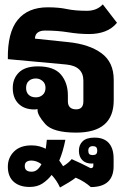

<svg xmlns="http://www.w3.org/2000/svg" viewBox="-20 -583 584 859"><path d="M375 91.3Q375 101.6 379.4 106.2Q383.8 110.8 395.5 110.8Q405.3 110.8 410.2 106.2Q415 101.6 415 91.3Q415 80.1 410.2 75.4Q405.3 70.8 395.5 70.8Q385.7 70.8 380.4 75.7Q375 80.6 375 91.3ZM165.5 151.4Q155.3 144 143.8 139.6Q132.3 135.3 120.6 135.3Q106.9 135.3 98.9 140.9Q90.8 146.5 90.8 159.7Q90.8 172.9 98.6 179Q106.4 185.1 120.6 185.1Q135.3 185.5 146.2 176.5Q157.2 167.5 165.5 151.4ZM488.3 160.2Q488.3 207 462.6 230.5Q437 253.9 386.2 253.9Q373 242.2 356.4 231.4Q339.8 220.7 318.8 211.9Q306.2 221.7 288.1 232.9Q270 244.1 248.5 255.9Q240.7 238.8 231.2 224.9Q221.7 210.9 210.9 199.7Q194.3 221.7 170.7 237.5Q147 253.4 112.3 253.4Q67.4 253.4 41.3 230.2Q15.1 207 15.1 162.6Q15.1 122.6 42.7 95Q70.3 67.4 121.1 67.4Q141.1 67.4 156.7 71.8Q172.4 76.2 184.6 82.5Q186 72.8 187.3 62.7Q188.5 52.7 189.5 42.5H272.5Q267.1 69.3 260.3 92.5Q253.4 115.7 245.1 135.3Q249.5 141.1 253.7 147.5Q257.8 153.8 262.2 160.6Q273.4 154.3 283.2 146.2Q293 138.2 300.8 128.9Q323.7 138.7 345 149.2Q366.2 159.7 385.3 169.4Q390.6 169.4 394 167Q397.5 164.6 397.5 158.2V147.9Q395.5 148.9 391.6 148.9Q363.3 148.9 348.1 133.3Q333 117.7 333 91.3Q333 64.9 350.1 48.8Q367.2 32.7 402.8 32.7Q445.3 32.7 466.8 56.9Q488.3 81.1 488.3 126.5ZM96.7 -189.5Q96.7 -169.9 108.4 -158.7Q120.1 -147.5 140.6 -147.5Q158.7 -147.5 171.1 -158.7Q183.6 -169.9 183.6 -189.9Q183.6 -209.5 170.4 -220.7Q157.2 -231.9 140.6 -231.9Q121.1 -231.9 108.9 -220.9Q96.7 -210 96.7 -189.5ZM488.8 -134.8Q488.8 -62 446.8 -25.9Q404.8 10.3 320.8 10.3Q216.3 10.3 182.1 -28.6Q147.9 -67.4 147.9 -90.8V-95.2Q145.5 -94.2 141.6 -93.8Q137.7 -93.3 133.8 -93.3Q88.9 -93.3 63 -118.9Q37.1 -144.5 37.1 -189.5Q37.1 -231.9 64.9 -259Q92.8 -286.1 149.4 -286.1Q221.7 -286.1 252.7 -249.3Q283.7 -212.4 283.7 -156.2V-129.9Q283.7 -111.8 293.2 -102.8Q302.7 -93.8 320.8 -93.8Q336.4 -93.8 344.7 -102.5Q353 -111.3 353 -129.9V-222.2Q353 -253.9 334.2 -272.2Q315.4 -290.5 276.4 -294.4L15.1 -318.4Q13.2 -437.5 59.1 -493.9Q105 -550.3 193.8 -550.3Q242.7 -550.3 279.1 -542.5Q315.4 -534.7 369.1 -534.7Q390.6 -534.7 408.4 -541.7Q426.3 -548.8 439.9 -563.5L503.4 -481Q481.4 -454.6 449.7 -442.6Q418 -430.7 378.9 -430.7Q333 -430.7 285.2 -438.5Q237.3 -446.3 181.6 -446.3Q161.1 -446.3 149.2 -437.7Q137.2 -429.2 136.2 -410.2L286.1 -394.5Q379.9 -384.8 434.3 -344.7Q488.8 -304.7 488.8 -225.6Z"/></svg>

Font: Roboto Web
Style: Bold
Weight: 700
Designer: Google
Version: Version 1.200310; 2013